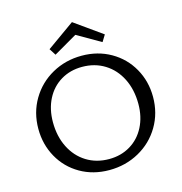

<svg xmlns="http://www.w3.org/2000/svg" viewBox="-124 -975 1036 1093"><g transform="rotate(-15 394.5 -428.5)"><path d="M260 -708 235 -747 398 -863 561 -747 537 -708 398 -788ZM734 -333Q734 -237 688 -159.5Q642 -82 562.5 -38Q483 6 387 6Q292 6 216.5 -37.5Q141 -81 98.5 -157Q56 -233 56 -325Q56 -421 102 -498.5Q148 -576 227 -620Q306 -664 401 -664Q496 -664 572 -620.5Q648 -577 691 -501Q734 -425 734 -333ZM643 -316Q643 -400 610.5 -465Q578 -530 520 -566Q462 -602 387 -602Q317 -602 262 -569Q207 -536 176.5 -476.5Q146 -417 146 -340Q146 -257 178.5 -192Q211 -127 269 -91Q327 -55 402 -55Q472 -55 527 -88Q582 -121 612.5 -180.5Q643 -240 643 -316Z"/></g></svg>

Font: Ysabeau Infant Medium
Style: Regular
Weight: 500
Designer: Christian Thalmann (Catharsis Fonts)
Version: Version 0.003